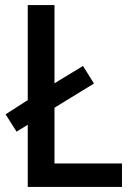

<svg xmlns="http://www.w3.org/2000/svg" viewBox="-20 -734 523 754"><path d="M89 0H459V-92H194V-311L349 -406L306 -475L194 -407V-714H89V-341L2 -285L45 -217L89 -244Z"/></svg>

Font: Noto Sans Arabic SemCond Med
Style: Regular
Weight: 500
Width: 4
Designer: Monotype Design Team, Nadine Chahine, Nizar Qandah and Khaled Hosny
Foundry: Monotype Imaging Inc.
Version: Version 2.012